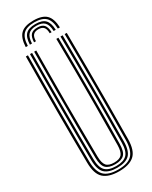

<svg xmlns="http://www.w3.org/2000/svg" viewBox="-243 -1003 838 1060"><g transform="rotate(-30 176.0 -473.0)"><path d="M180.2 -951.5Q236.2 -951.5 261.5 -926.8Q286.8 -902 289 -845.2H275.8Q274 -896 251.8 -918.1Q229.5 -940.2 180.2 -940.2Q130.8 -940.2 108.5 -918.1Q86.2 -896 84.5 -845.2H71.2Q73.5 -902 98.8 -926.8Q124 -951.5 180.2 -951.5ZM180.2 -929.2Q222.5 -929.2 241.8 -909.8Q261 -890.2 262.5 -845.2H249.2Q248 -884 231.9 -901Q215.8 -918 180.2 -918Q144.5 -918 128.4 -901Q112.2 -884 111 -845.2H97.8Q99.2 -890.2 118.4 -909.8Q137.5 -929.2 180.2 -929.2ZM180.2 -907Q209.2 -907 222 -892.6Q234.8 -878.2 236 -845.2H224.2Q224 -872.2 213.4 -884Q202.8 -895.8 180.2 -895.8Q157.8 -895.8 147.1 -884Q136.5 -872.2 136.2 -845.2H124.2Q125.2 -878.2 138.2 -892.6Q151.2 -907 180.2 -907ZM176.2 6.8Q110.8 6.8 78.6 -22Q46.5 -50.8 45.8 -122.8Q45 -193 44.4 -275.4Q43.8 -357.8 43.8 -446.5Q43.8 -535.2 44.2 -625.1Q44.8 -715 45.8 -800H59Q58.2 -722.8 57.8 -634.8Q57.2 -546.8 57.2 -456.1Q57.2 -365.5 57.8 -280.4Q58.2 -195.2 59 -124Q59.8 -60.8 86.4 -32.5Q113 -4.2 176.2 -4.2Q239.5 -4.2 265.9 -32.5Q292.2 -60.8 293.2 -124Q294 -193.8 294.5 -276Q295 -358.2 295 -447.1Q295 -536 294.6 -625.8Q294.2 -715.5 293.2 -800H306.5Q307.5 -697.2 308 -581.4Q308.5 -465.5 308.1 -348Q307.8 -230.5 306.5 -122.8Q305.5 -50 273.2 -21.6Q241 6.8 176.2 6.8ZM176.2 -15.5Q123.5 -15.5 98.1 -39Q72.8 -62.5 72.2 -123Q71.5 -200.8 71 -284Q70.5 -367.2 70.5 -453.5Q70.5 -539.8 71 -626.9Q71.5 -714 72.2 -800H85.5Q84.8 -720 84.2 -633Q83.8 -546 83.8 -457.6Q83.8 -369.2 84.2 -284.4Q84.8 -199.5 85.5 -123.2Q86 -69.5 107.5 -48Q129 -26.5 176.2 -26.5Q223 -26.5 244.5 -47.9Q266 -69.2 266.5 -123.2Q267.5 -199 268 -282.2Q268.5 -365.5 268.5 -452.8Q268.5 -540 268 -627.8Q267.5 -715.5 266.5 -800H280Q280.8 -719 281.2 -632Q281.8 -545 281.8 -457Q281.8 -369 281.2 -284.2Q280.8 -199.5 280 -123Q279.2 -63 254.4 -39.2Q229.5 -15.5 176.2 -15.5ZM176.2 -37.8Q135.8 -37.8 117.5 -56.6Q99.2 -75.5 98.8 -123.8Q97.8 -216.8 97.4 -330.6Q97 -444.5 97.2 -565.4Q97.5 -686.2 98.8 -800H112Q111.2 -718.5 110.8 -637.2Q110.2 -556 110.2 -472.9Q110.2 -389.8 110.8 -303Q111.2 -216.2 112.2 -123.8Q112.8 -82.2 127 -65.5Q141.2 -48.8 176.2 -48.8Q211.2 -48.8 225.2 -65.5Q239.2 -82.2 239.8 -123.8Q241.5 -253 241.9 -364.8Q242.2 -476.5 241.8 -582.5Q241.2 -688.5 240 -800H253.2Q254.2 -723.2 254.8 -635.5Q255.2 -547.8 255.2 -457.5Q255.2 -367.2 254.8 -281.6Q254.2 -196 253.2 -123.8Q252.8 -74.8 234.4 -56.2Q216 -37.8 176.2 -37.8Z"/></g></svg>

Font: Big Shoulders Inline Display Thin
Style: Regular
Weight: 400
Version: Version 2.002